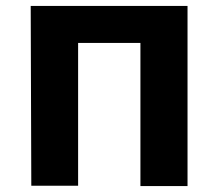

<svg xmlns="http://www.w3.org/2000/svg" viewBox="-20 -583 736 644"><path d="M85 40H242V-439H451V41H609V-563H83Z"/></svg>

Font: GenEiGothic-pro-Regular
Style: Bold
Weight: 700
Designer: Ryoko NISHIZUKA (kana & ideographs); Paul D. Hunt (Latin, Greek & Cyrillic); Wenlong ZHANG (bopomofo); Sandoll Communica
Foundry: Adobe Systems Incorporated; o_tamon
Version: Version 1.000.140830